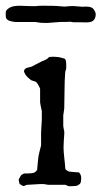

<svg xmlns="http://www.w3.org/2000/svg" viewBox="-43 -639 352 664"><path d="M53.7 0Q47.9 0 44.7 2.2Q41.5 4.4 38.1 4.4Q36.1 4.4 33.4 2.4Q30.8 0.5 25.4 -2.4Q24.4 -2.9 24.2 -5.1Q23.9 -7.3 22.9 -10.3Q22 -13.2 21.5 -17.6Q21.5 -18.1 22.7 -20.3Q23.9 -22.5 25.4 -25.1Q26.9 -27.8 28.3 -30.3Q29.8 -32.7 30.8 -33.7L40 -39.1H50.8Q62 -39.1 71 -40.8Q80.1 -42.5 85.4 -51.8Q87.4 -68.4 88.4 -83.5Q89.4 -98.6 93.3 -113.3L99.1 -136.2V-181.6L101.6 -225.6V-254.4Q101.6 -255.4 100.6 -259.5Q99.6 -263.7 98.6 -268.8Q97.7 -273.9 96.7 -278.6Q95.7 -283.2 95.7 -285.6V-332Q93.8 -337.4 89.4 -345.2Q85 -353 80.6 -356.4L65.4 -361.3Q57.1 -367.2 50.5 -374Q43.9 -380.9 40 -391.1Q40 -396.5 42.5 -399.4Q44.9 -402.3 48.8 -403.8Q52.7 -405.3 57.1 -406.2Q61.5 -407.2 65.4 -408.2L101.6 -426.8Q106 -428.7 109.1 -429.9Q112.3 -431.2 115.2 -432.6Q118.2 -434.1 120.8 -436Q123.5 -438 127 -441.9L141.1 -442.9Q143.6 -442.9 148.7 -442.4Q153.8 -441.9 154.8 -441.9Q156.2 -441.9 159.7 -441.4Q163.1 -440.9 167 -439.9Q170.9 -439 174.3 -438Q177.7 -437 179.2 -436.5Q183.6 -434.6 184.8 -428.5Q186 -422.4 186 -417.5V-401.9L182.6 -390.1Q180.2 -358.4 180.2 -327.6Q180.2 -296.9 179.2 -264.2L176.8 -246.6Q176.3 -246.1 176 -243.2Q175.8 -240.2 175.8 -236.3Q175.8 -232.4 175.8 -228.8Q175.8 -225.1 175.8 -223.1Q175.8 -219.7 175.8 -215.3Q175.8 -210.9 175.8 -207Q175.8 -203.1 176 -200.4Q176.3 -197.8 176.8 -197.8Q176.8 -196.3 177.7 -191.2Q178.7 -186 179.2 -185.1V-174.8Q179.2 -173.3 178.7 -167Q178.2 -160.6 177.7 -152.6Q177.2 -144.5 177 -137Q176.8 -129.4 176.8 -126Q176.8 -121.6 177.5 -112.1Q178.2 -102.5 179.4 -91.8Q180.7 -81.1 181.6 -71.5Q182.6 -62 182.6 -58.1Q182.6 -52.7 188.2 -49.6Q193.8 -46.4 197.3 -45.4Q198.7 -45.4 203.4 -44.9Q208 -44.4 213.4 -43.9Q218.8 -43.5 223.4 -43.2Q228 -43 230 -43Q233.4 -39.1 235.6 -34.7Q237.8 -30.3 237.8 -23.4Q237.8 -16.6 236.6 -10.3Q235.4 -3.9 231 -1.5Q225.1 3.4 218 4.2Q210.9 4.9 203.1 4.9H194.3L182.6 0H122.6Q122.1 0 116.2 -1.2Q110.4 -2.4 108.4 -2.4H94.7ZM-23.4 -590.3Q-23.4 -600.1 -20.5 -603.8Q-17.6 -607.4 -10.7 -611.8Q-3.9 -616.2 6.1 -617.7Q16.1 -619.1 25.9 -619.1Q35.6 -619.1 45.7 -618.4Q55.7 -617.7 67.4 -617.7H80.1Q83 -618.2 85.7 -618.4Q88.4 -618.7 91.8 -618.9Q95.2 -619.1 100.6 -619.1Q106 -619.1 114.3 -619.1Q127.9 -619.1 136.5 -618.9Q145 -618.7 151.6 -618.4Q158.2 -618.2 164.3 -617.4Q170.4 -616.7 179.7 -616.2Q181.2 -616.2 186 -616.7Q190.9 -617.2 191.9 -617.2Q194.8 -617.2 197.8 -617.7Q200.2 -617.7 202.6 -617.9Q205.1 -618.2 207 -618.2Q208.5 -618.2 210.9 -617.9Q213.4 -617.7 215.8 -617.7Q218.8 -617.2 222.2 -617.2L235.4 -616.2Q237.8 -615.7 240 -615.7Q242.2 -615.7 243.2 -615.7Q246.6 -615.7 249.3 -616Q252 -616.2 255.9 -616.2Q265.6 -616.2 272.7 -613.3Q279.8 -610.4 282.7 -603.5Q283.7 -603.5 285.9 -598.1Q288.1 -592.8 288.1 -591.3Q288.1 -581.5 285.4 -575.7Q282.7 -569.8 278.3 -566.7Q273.9 -563.5 267.6 -562.5Q261.2 -561.5 253.9 -561.5Q249 -561.5 243.9 -561.8Q238.8 -562 233.4 -562H211.4Q210 -562 203.6 -563.2Q197.3 -564.5 195.8 -564.5Q196.3 -564.5 197.5 -564.2Q198.7 -564 197 -563.7Q195.3 -563.5 188 -563.2Q180.7 -563 164.1 -563L121.1 -559.6Q120.1 -559.6 116.2 -559.6Q112.3 -559.6 107.2 -559.8Q102.1 -560.1 97.2 -560.3Q92.3 -560.5 90.3 -561.5Q85 -561.5 83.3 -562.3Q81.5 -563 81.1 -563H43.5H9.8Q9.3 -563 6.1 -563.5Q2.9 -564 -1.5 -564.7Q-5.9 -565.4 -10 -566.9Q-14.2 -568.4 -17.1 -570.8Q-22 -574.2 -22.7 -579.8Q-23.4 -585.4 -23.4 -590.3Z"/></svg>

Font: IM FELL English
Style: Regular
Weight: 400
Designer: Igino Marini
Foundry: Igino Marini
Version: 3.00